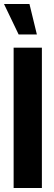

<svg xmlns="http://www.w3.org/2000/svg" viewBox="-26 -938 271 958"><path d="M67 -766 -6 -918H121L158 -766ZM42 0V-700H183V0Z"/></svg>

Font: Stick No Bills ExtraBold
Style: Regular
Weight: 800
Version: Version 2.000